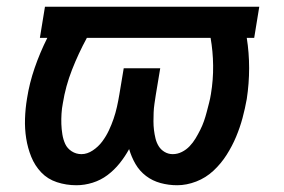

<svg xmlns="http://www.w3.org/2000/svg" viewBox="-20 -540 840 568"><path d="M504 8Q479 8 455 1.5Q431 -5 412 -19.5Q393 -34 381 -54.5Q369 -75 362 -99Q350 -77 334 -57Q318 -37 298 -22Q278 -7 254 0.5Q230 8 206 8Q176 8 148.5 -1Q121 -10 102 -30Q83 -50 72.5 -76Q62 -102 57.5 -130.5Q53 -159 54 -189Q55 -219 60 -249Q67 -294 82.5 -339Q98 -384 120 -428H98L113 -520H747L732 -428H710Q717 -384 717 -338.5Q717 -293 710 -247Q705 -219 697.5 -191Q690 -163 678.5 -135.5Q667 -108 650.5 -82Q634 -56 611.5 -35Q589 -14 560.5 -3Q532 8 504 8ZM491 -84Q505 -84 518 -90.5Q531 -97 541 -107.5Q551 -118 558.5 -130.5Q566 -143 572.5 -156Q579 -169 583.5 -182Q588 -195 591.5 -208.5Q595 -222 598.5 -235.5Q602 -249 604 -262Q611 -304 610.5 -346Q610 -388 603 -428H237Q212 -382 193 -333.5Q174 -285 166 -235Q163 -220 162 -204Q161 -188 161.5 -173Q162 -158 164.5 -142.5Q167 -127 173 -114Q179 -101 192 -92.5Q205 -84 221 -84Q238 -84 254.5 -95Q271 -106 282.5 -121.5Q294 -137 302 -154Q310 -171 316 -188.5Q322 -206 326 -224Q330 -242 333 -260L346 -338H454L441 -260Q439 -247 437 -233.5Q435 -220 434.5 -207Q434 -194 434 -181Q434 -168 435.5 -155.5Q437 -143 440 -130.5Q443 -118 449.5 -107.5Q456 -97 467 -90.5Q478 -84 491 -84Z"/></svg>

Font: Iosevka Aile Semibold
Style: Italic
Weight: 600
Italic angle: -9°
Designer: Belleve Invis
Foundry: Belleve Invis
Version: Version 31.1.0; ttfautohint (v1.8.4)